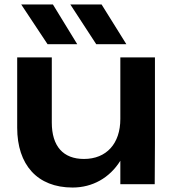

<svg xmlns="http://www.w3.org/2000/svg" viewBox="-20 -825 787 860"><path d="M673 0 674 -188V-568H519V-292C519 -182 457 -113 356 -113C263 -113 212 -170 212 -276V-568H57V-253C57 -87 147 15 305 15C394 15 471 -28 519 -105V0ZM217 -805H75L193 -627H326ZM435 -805H295L411 -627H546Z"/></svg>

Font: Bounded Med
Style: Regular
Weight: 500
Designer: Vlad Churkin
Version: Version 3.0